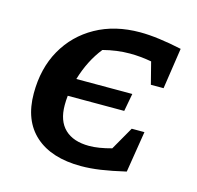

<svg xmlns="http://www.w3.org/2000/svg" viewBox="-86 -630 748 729"><g transform="rotate(15 288.5 -265.5)"><path d="M292 9Q176 9 112 -48Q48 -105 48 -212Q48 -310 89.5 -383.5Q131 -457 205.5 -498.5Q280 -540 379 -540Q413 -540 455 -534.5Q497 -529 543 -519L519 -358H469L447 -444Q404 -452 362 -452Q311 -452 257 -438Q213 -383 190 -306H410L397 -236H175Q173 -217 173 -199Q173 -137 206.5 -105Q240 -73 302 -73Q339 -73 390 -87L442 -178H492L466 -16Q410 -3 369 3Q328 9 292 9Z"/></g></svg>

Font: Piazzolla SC SemiBold
Style: Italic
Weight: 600
Italic angle: -11.3°
Designer: Juan Pablo del Peral
Foundry: Huerta Tipografica
Version: Version 1.330